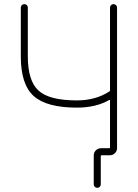

<svg xmlns="http://www.w3.org/2000/svg" viewBox="-20 -775 673 933"><path d="M115.2 -501Q115.2 -381.8 167.5 -334.5Q219.7 -287.1 353.5 -287.1Q444.3 -287.1 510.7 -330.1Q514.6 -332 514.6 -335.9V-738.3Q514.6 -745.1 519.5 -750Q524.4 -754.9 531.7 -754.9Q539.1 -754.9 543.9 -750Q548.8 -745.1 548.8 -738.3V-54.7Q548.8 -41 538.6 -30.8Q528.3 -20.5 513.7 -20.5H474.6Q469.7 -20.5 469.7 -15.6V121.1Q469.7 127.9 464.8 132.8Q460 137.7 452.6 137.7Q445.3 137.7 440.4 132.8Q435.5 127.9 435.5 121.1V-19.5Q435.5 -34.2 445.8 -44.4Q456.1 -54.7 470.7 -54.7H509.8Q514.6 -54.7 514.6 -58.6V-287.1Q514.6 -291 510.7 -289.1Q446.3 -252 353.5 -252Q207 -252 144 -308.1Q81.1 -364.3 81.1 -501V-738.3Q81.1 -745.1 85.9 -750Q90.8 -754.9 98.1 -754.9Q105.5 -754.9 110.4 -750Q115.2 -745.1 115.2 -738.3Z"/></svg>

Font: Gen Jyuu Gothic ExtraLight
Style: Regular
Weight: 100
Designer: [Source Han Sans]
Ryoko NISHIZUKA  (kana & ideographs); Paul D. Hunt (Latin, Greek & Cyrillic); Wenlong ZHANG  (bopomofo
Version: Version 1.002.20150607